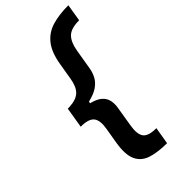

<svg xmlns="http://www.w3.org/2000/svg" viewBox="-278 -839 1042 1042"><g transform="rotate(-45 242.5 -318.0)"><path d="M334.5 136.2Q263.7 136.2 215.8 120.6Q168 105 148.2 62.5Q128.4 20 141.6 -60.1L157.2 -152.8Q166 -206.1 148.7 -231Q131.3 -255.9 78.6 -258.3H66.4V-258.8Q66.4 -258.8 66.4 -258.8Q66.4 -258.8 66.4 -258.8L77.1 -323.7L85.9 -377Q85.9 -377 86.4 -377V-377.4H99.1Q152.3 -379.9 177.7 -404.5Q203.1 -429.2 211.4 -481.9L227.1 -575.7Q240.2 -655.8 274.2 -698.2Q308.1 -740.7 361.1 -756.3Q414.1 -772 484.9 -772L468.8 -672.9Q406.2 -672.9 379.9 -646.7Q353.5 -620.6 344.2 -565.4L324.7 -448.7Q320.3 -421.4 307.6 -396.7Q294.9 -372.1 268.1 -353Q241.2 -334 194.3 -323.2L192.4 -312.5Q235.8 -301.8 256.3 -282.5Q276.9 -263.2 281.5 -238.3Q286.1 -213.4 281.2 -186.5L262.2 -70.3Q252.9 -14.6 270.8 11.5Q288.6 37.6 351.1 37.6Z"/></g></svg>

Font: Inter Semi Bold
Style: Italic
Weight: 600
Italic angle: -9.39999°
Designer: Rasmus Andersson
Foundry: rsms
Version: Version 4.000;git-3c8e0fc